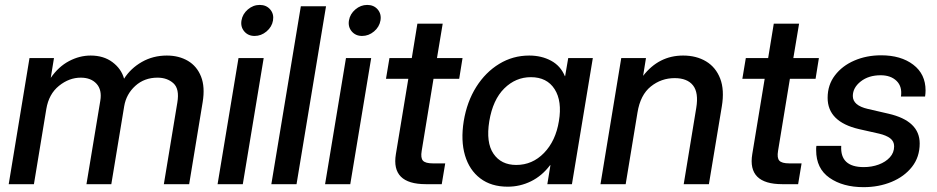

<svg xmlns="http://www.w3.org/2000/svg" viewBox="-20 -753 3831 785"><path d="M15.6 0 100.6 -515.6H200.7L187.5 -434.6Q219.2 -480.5 262.2 -503.2Q305.2 -525.9 350.6 -525.9Q403.8 -525.9 439.9 -498.8Q476.1 -471.7 487.3 -431.2Q514.2 -473.6 560.1 -499.8Q606 -525.9 662.1 -525.9Q711.4 -525.9 748.3 -504.2Q785.2 -482.4 802 -439.9Q818.8 -397.5 808.6 -335.4L753.4 0H649.9L705.1 -334Q714.4 -389.6 689 -412.6Q663.6 -435.5 624 -435.5Q570.3 -435.5 533.2 -401.9Q496.1 -368.2 487.8 -318.8L435.1 0H333.5L390.1 -341.3Q397.5 -385.3 374.8 -410.4Q352.1 -435.5 310.1 -435.5Q262.7 -435.5 221.2 -402.1Q179.7 -368.7 169.4 -307.6L118.7 0Z M869.6 0 955.1 -515.6H1058.1L972.7 0ZM1021 -606Q994.6 -606 978.8 -624.5Q962.9 -643.1 967.3 -669.4Q971.7 -695.8 993.4 -714.4Q1015.1 -732.9 1042 -732.9Q1068.8 -732.9 1084.7 -714.4Q1100.6 -695.8 1096.2 -669.4Q1091.8 -643.1 1069.8 -624.5Q1047.9 -606 1021 -606Z M1313 -727.5 1192.4 0H1089.4L1210 -727.5Z M1309.1 0 1394.5 -515.6H1497.6L1412.1 0ZM1460.4 -606Q1434.1 -606 1418.2 -624.5Q1402.3 -643.1 1406.7 -669.4Q1411.1 -695.8 1432.9 -714.4Q1454.6 -732.9 1481.4 -732.9Q1508.3 -732.9 1524.2 -714.4Q1540 -695.8 1535.6 -669.4Q1531.2 -643.1 1509.3 -624.5Q1487.3 -606 1460.4 -606Z M1871.1 -515.6 1857.4 -430.7H1752.4L1704.1 -136.2Q1699.2 -107.4 1709.2 -96.2Q1719.2 -85 1750 -85H1800.3L1786.1 0H1721.2Q1578.1 0 1598.6 -123L1649.4 -430.7H1558.1L1572.3 -515.6H1663.6L1686.5 -656.2H1790L1766.6 -515.6Z M2055.7 10.3Q1988.3 10.3 1943.6 -23.7Q1898.9 -57.6 1881.1 -117.9Q1863.3 -178.2 1876 -257.8Q1889.2 -337.4 1927.2 -397.7Q1965.3 -458 2021.2 -491.9Q2077.1 -525.9 2143.6 -525.9Q2193.8 -525.9 2232.9 -504.9Q2272 -483.9 2289.6 -441.4H2290.5L2303.2 -515.6H2403.8L2318.4 0H2217.8L2230.5 -77.6H2229Q2195.8 -33.7 2150.9 -11.7Q2106 10.3 2055.7 10.3ZM2090.8 -78.6Q2156.7 -78.6 2204.3 -127.7Q2252 -176.8 2265.1 -257.8Q2278.8 -339.4 2247.6 -388.4Q2216.3 -437.5 2150.4 -437.5Q2088.4 -437.5 2041.7 -391.4Q1995.1 -345.2 1980.5 -257.8Q1966.3 -170.4 1997.6 -124.5Q2028.8 -78.6 2090.8 -78.6Z M2586.4 -293 2538.1 0H2435.1L2520 -515.6H2621.1L2609.4 -442.9Q2673.8 -525.9 2772.9 -525.9Q2827.1 -525.9 2866.9 -502Q2906.7 -478 2924.6 -431.6Q2942.4 -385.3 2931.2 -317.9L2878.4 0H2775.4L2826.7 -312Q2836.9 -374 2813.5 -403.8Q2790 -433.6 2738.3 -433.6Q2683.6 -433.6 2640.9 -399.4Q2598.1 -365.2 2586.4 -293Z M3328.1 -515.6 3314.5 -430.7H3209.5L3161.1 -136.2Q3156.2 -107.4 3166.3 -96.2Q3176.3 -85 3207 -85H3257.3L3243.2 0H3178.2Q3035.2 0 3055.7 -123L3106.4 -430.7H3015.1L3029.3 -515.6H3120.6L3143.6 -656.2H3247.1L3223.6 -515.6Z M3510.7 12.2Q3426.3 12.2 3371.6 -25.9Q3316.9 -64 3316.9 -138.7Q3316.9 -143.1 3316.9 -147.7Q3316.9 -152.3 3317.9 -156.7H3419.4Q3414.1 -69.8 3511.7 -69.8Q3544.4 -69.8 3572.8 -80.3Q3601.1 -90.8 3618.4 -109.9Q3635.7 -128.9 3635.7 -154.8Q3635.7 -175.3 3619.6 -187.5Q3603.5 -199.7 3574.7 -206.5L3492.2 -225.1Q3363.8 -254.9 3363.8 -353Q3363.8 -405.8 3393.6 -444.8Q3423.3 -483.9 3473.1 -505.4Q3522.9 -526.9 3582.5 -526.9Q3663.6 -526.9 3713.9 -488.5Q3764.2 -450.2 3764.2 -383.3Q3764.2 -377.4 3763.7 -371.1Q3763.2 -364.7 3762.2 -358.4H3663.6Q3669.4 -398.9 3645.8 -422.1Q3622.1 -445.3 3580.6 -445.3Q3531.2 -445.3 3499 -419.9Q3466.8 -394.5 3466.8 -360.4Q3466.8 -321.8 3528.3 -307.6L3612.8 -288.1Q3740.2 -258.8 3740.2 -166.5Q3740.2 -110.8 3708.7 -70.8Q3677.2 -30.8 3625 -9.3Q3572.8 12.2 3510.7 12.2Z"/></svg>

Font: Inter Display Medium
Style: Italic
Weight: 500
Italic angle: -9.39999°
Designer: Rasmus Andersson
Foundry: rsms
Version: Version 4.000;git-a52131595